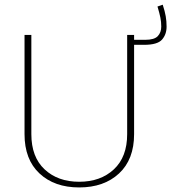

<svg xmlns="http://www.w3.org/2000/svg" viewBox="-20 -800 769 825"><path d="M679.2 -779.8Q688.5 -751.5 692.1 -730.2Q695.8 -709 695.8 -685.5Q695.8 -652.3 676.3 -629.9Q656.7 -607.4 599.1 -607.4H541V-628.9H604Q643.1 -628.9 658 -644.8Q672.9 -660.6 672.9 -686Q672.9 -705.6 669.2 -724.1Q665.5 -742.7 656.7 -772ZM526.4 -649.9H556.2V-223.6Q556.2 -114.7 491.5 -54.7Q426.8 5.4 320.3 5.4Q213.9 5.4 149.7 -54.7Q85.4 -114.7 85.4 -223.6V-649.9H114.7V-223.6Q114.7 -125.5 171.6 -72.3Q228.5 -19 320.3 -19Q412.1 -19 469.2 -72.3Q526.4 -125.5 526.4 -223.6Z"/></svg>

Font: Estedad-FD Thin
Style: Regular
Weight: 100
Designer: Amin Abedi
Version: Version 7.3